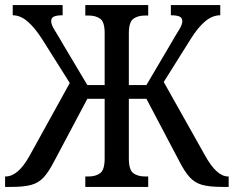

<svg xmlns="http://www.w3.org/2000/svg" viewBox="-26 -734 918 754"><path d="M-6 0V-41H-4Q45 -41 90 -122L248 -408L139 -581Q110 -626 82 -650Q54 -674 24 -674V-714H220V-674Q197 -674 186 -669Q175 -664 175 -651Q175 -637 188 -616.5Q201 -596 224 -556L317 -400H385V-604Q385 -648 367.5 -660.5Q350 -673 322 -673H309V-714H556V-673H543Q515 -673 497.5 -660Q480 -647 480 -603V-400H549L641 -556Q664 -596 677 -616.5Q690 -637 690 -651Q690 -664 679 -669Q668 -674 645 -674V-714H839V-674Q808 -674 779.5 -650Q751 -626 723 -581L617 -412L780 -122Q825 -41 870 -41H872V0H847Q797 0 768 -8Q739 -16 719 -38Q699 -60 678 -101L549 -346H480V-112Q480 -67 497.5 -54Q515 -41 543 -41H556V0H309V-41H322Q350 -41 367.5 -54Q385 -67 385 -112V-346H317L187 -101Q166 -60 146 -38Q126 -16 97 -8Q68 0 19 0Z"/></svg>

Font: Noto Serif Condensed
Style: Regular
Weight: 400
Width: 3
Designer: Monotype Design Team
Foundry: Monotype Imaging Inc.
Version: Version 2.013; ttfautohint (v1.8.4.7-5d5b)